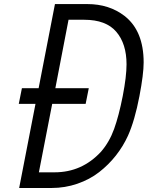

<svg xmlns="http://www.w3.org/2000/svg" viewBox="-20 -937 736 957"><path d="M610.7 -616.5Q610.7 -718.8 559.6 -778.6Q508.5 -838.5 399.7 -838.5H321.6L255.9 -497.4H422.5L406.9 -419.3H240.2L173.8 -78.1H252Q388.7 -78.1 483.7 -181Q525.4 -229.2 548.8 -294.3Q572.3 -359.4 591.8 -458.3Q610.7 -556 610.7 -616.5ZM415.4 -916.7Q524.1 -916.7 600.9 -857.4Q696 -783.2 696 -625.7Q696 -567.7 675.1 -458.3Q651.7 -335.9 617.8 -260.4Q593.8 -207.7 557.6 -161.8Q521.5 -115.9 474.3 -79.1Q427.1 -42.3 365.6 -21.2Q304 0 237 0H75.5L156.9 -419.3H73.6L89.2 -497.4H172.5L253.9 -916.7Z"/></svg>

Font: TypoPRO Monoid
Style: Italic
Weight: 400
Width: 4
Italic angle: -11°
Monospace: yes
Version: Version 0.61